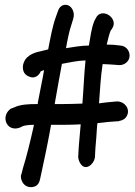

<svg xmlns="http://www.w3.org/2000/svg" viewBox="-20 -681 562 797"><path d="M254 -481C260 -516 268 -554 276 -577L284 -603C292 -629 279 -651 265 -658C251 -665 229 -661 221 -636L212 -611C198 -573 189 -522 180 -476C171 -474 160 -471 152 -469C132 -465 92 -456 79 -422C73 -408 69 -375 101 -363C131 -350 147 -378 149 -385C152 -386 157 -388 163 -390C161 -380 159 -369 157 -357L137 -255V-249H131C100 -249 64 -248 36 -234L23 -229L21 -227C0 -210 -3 -181 12 -162C23 -148 43 -144 61 -151H62L74 -157C78 -159 94 -163 121 -163L118 -149C106 -95 89 -26 75 18L69 42L68 43C66 51 66 61 72 73C84 98 112 100 129 91C137 86 143 78 146 64L151 41C161 -5 176 -75 186 -130L192 -163H234C254 -163 274 -163 296 -164L315 -165C313 -136 309 -102 307 -73L305 -37C303 -25 308 -12 312 -5C333 33 369 1 373 -24L374 -26L376 -65C379 -94 381 -128 383 -159C383 -163 384 -165 385 -170C399 -171 413 -173 431 -175L474 -178L475 -179C480 -180 493 -182 502 -193C526 -223 500 -260 466 -260H465L422 -256C409 -254 401 -253 391 -252C395 -307 398 -363 406 -415C421 -414 435 -414 445 -413L471 -411C494 -408 518 -425 518 -450C518 -467 507 -490 479 -492L452 -495C442 -496 435 -495 423 -496C428 -517 434 -542 439 -553L445 -562C476 -606 399 -655 377 -604L371 -593V-592C360 -566 355 -527 349 -492C317 -492 280 -485 254 -481ZM335 -430C329 -373 327 -311 322 -251C294 -250 263 -249 234 -249H207C216 -302 227 -361 237 -416C267 -421 296 -429 335 -430Z"/></svg>

Font: Stray Cat
Style: BlkCn
Weight: 900
Version: Version 1.0